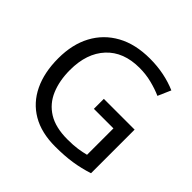

<svg xmlns="http://www.w3.org/2000/svg" viewBox="-181 -902 1090 1090"><g transform="rotate(45 364.0 -357.0)"><path d="M407 -377H654V-27Q596 -8 537 1Q478 10 403 10Q292 10 216 -34.5Q140 -79 100.5 -161.5Q61 -244 61 -357Q61 -469 105 -551Q149 -633 231.5 -678.5Q314 -724 431 -724Q491 -724 544.5 -713Q598 -702 644 -682L610 -604Q572 -621 524.5 -633Q477 -645 426 -645Q298 -645 226.5 -568Q155 -491 155 -357Q155 -272 182.5 -206.5Q210 -141 269 -104.5Q328 -68 424 -68Q471 -68 504 -73Q537 -78 564 -85V-297H407Z"/></g></svg>

Font: Noto Sans Ethiopic
Style: Regular
Weight: 400
Designer: Monotype Design Team
Foundry: Monotype Imaging Inc.
Version: Version 2.102; ttfautohint (v1.8.4.7-5d5b)